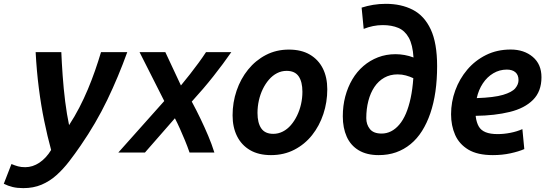

<svg xmlns="http://www.w3.org/2000/svg" viewBox="-108 -796 2861 1002"><path d="M13.5 185.8Q-17.8 185.8 -41.9 180Q-66 174.2 -88.2 163L-48.2 60Q-29.8 67.8 -13.8 72.1Q2.2 76.5 23.8 76.5Q62.5 76.5 97.9 52.8Q133.2 29 158.8 -13.2Q139.2 -85 122.8 -165.1Q106.2 -245.2 94.8 -335.2Q83.2 -425.2 78 -524H212Q214.2 -469.5 219 -401.6Q223.8 -333.8 232.2 -266.1Q240.8 -198.5 252.5 -143Q281.2 -186.8 305.6 -233.9Q330 -281 350.4 -329.6Q370.8 -378.2 387.9 -427.2Q405 -476.2 419.2 -524H556.2Q533.2 -460.2 507.1 -397.8Q481 -335.2 451.6 -274.2Q422.2 -213.2 387.6 -153.9Q353 -94.5 313.2 -36.8Q283.8 6.2 253 46.2Q222.2 86.2 186.9 118Q151.5 149.8 109 167.8Q66.5 185.8 13.5 185.8Z M509.5 0 749.2 -268.8 620.2 -524H754.8L836.2 -350Q861 -380 884 -409.4Q907 -438.8 928.2 -467.8Q949.5 -496.8 967.2 -524H1099.2Q1057 -463 1005.6 -398Q954.2 -333 892.8 -265.8Q917.8 -219.5 939 -175.1Q960.2 -130.8 978.5 -87.6Q996.8 -44.5 1010.8 0H881.2Q870 -32.5 857 -63.9Q844 -95.2 830.9 -124.5Q817.8 -153.8 804.8 -178.8L648.5 0Z M1306.2 13.5Q1241.5 13.5 1196.9 -12.6Q1152.2 -38.8 1129 -85.5Q1105.8 -132.2 1105.8 -194Q1105.8 -261.5 1126.8 -323Q1147.8 -384.5 1186.6 -432.6Q1225.5 -480.8 1279.5 -509Q1333.5 -537.2 1399.5 -537.2Q1464.5 -537.2 1509 -511.1Q1553.5 -485 1576.8 -438.8Q1600 -392.5 1600 -330Q1600 -262.5 1579.5 -200.9Q1559 -139.2 1520.9 -91.1Q1482.8 -43 1428.4 -14.8Q1374 13.5 1306.2 13.5ZM1318 -97.5Q1344.5 -97.5 1368 -109.5Q1391.5 -121.5 1410.1 -143.1Q1428.8 -164.8 1442.2 -192.6Q1455.8 -220.5 1463 -252.4Q1470.2 -284.2 1470.2 -317.2Q1470.2 -369.2 1450.5 -397.8Q1430.8 -426.2 1387.8 -426.2Q1361.2 -426.2 1337.9 -414.2Q1314.5 -402.2 1295.8 -380.6Q1277 -359 1263.5 -331.1Q1250 -303.2 1242.9 -271.4Q1235.8 -239.5 1235.8 -206.5Q1235.8 -154.5 1255.5 -126Q1275.2 -97.5 1318 -97.5Z M1868.2 13.5Q1805.8 13.5 1763.8 -11.8Q1721.8 -37 1701.4 -82.8Q1681 -128.5 1681 -189Q1681 -244 1693.9 -292.6Q1706.8 -341.2 1730.8 -381.9Q1754.8 -422.5 1788.8 -451.6Q1822.8 -480.8 1865 -497Q1907.2 -513.2 1956 -513.2Q1979.2 -513.2 2003.5 -508.9Q2027.8 -504.5 2050 -496Q2045.8 -562.5 2025.4 -599.2Q2005 -636 1970.5 -650.5Q1936 -665 1889.5 -665Q1863.8 -665 1838.8 -659.9Q1813.8 -654.8 1790 -645.2L1779.2 -756.2Q1808 -765.5 1839.8 -770.8Q1871.5 -776 1905.5 -776Q1985.8 -776 2046.1 -745Q2106.5 -714 2139.9 -642.6Q2173.2 -571.2 2173.2 -451.2Q2173.2 -380.2 2164.4 -318.4Q2155.5 -256.5 2137.8 -204.8Q2120 -153 2094.4 -112.4Q2068.8 -71.8 2034.6 -43.8Q2000.5 -15.8 1959.1 -1.1Q1917.8 13.5 1868.2 13.5ZM1883.5 -99Q1909.5 -99 1932.6 -110.6Q1955.8 -122.2 1975.6 -145.4Q1995.5 -168.5 2010.4 -203.4Q2025.2 -238.2 2035.1 -284.2Q2045 -330.2 2049 -388Q2030.2 -396.8 2010.1 -402.2Q1990 -407.8 1966.8 -407.8Q1928 -407.8 1897.4 -390.5Q1866.8 -373.2 1846 -342.2Q1825.2 -311.2 1814.4 -269.5Q1803.5 -227.8 1803.5 -179.5Q1803.5 -146.2 1822.4 -122.6Q1841.2 -99 1883.5 -99Z M2464 13.5Q2384 13.5 2336.2 -15.1Q2288.5 -43.8 2267.2 -92.1Q2246 -140.5 2246 -199.8Q2246 -264 2267.9 -324.1Q2289.8 -384.2 2330.5 -432.4Q2371.2 -480.5 2428.6 -509Q2486 -537.5 2557 -537.5Q2627 -537.5 2672.4 -499.1Q2717.8 -460.8 2717.8 -393Q2717.8 -319 2673.8 -274.9Q2629.8 -230.8 2552.1 -211.8Q2474.5 -192.8 2374.8 -191.5Q2374.8 -190.5 2374.8 -189.4Q2374.8 -188.2 2374.8 -187.2Q2379 -156 2390.6 -135.9Q2402.2 -115.8 2426.4 -106Q2450.5 -96.2 2488.8 -96.2Q2521.5 -96.2 2555.1 -102.8Q2588.8 -109.2 2618.2 -122.2L2628.2 -18Q2599 -5.2 2556 4.1Q2513 13.5 2464 13.5ZM2380 -284Q2470 -287 2516.9 -300.9Q2563.8 -314.8 2580.9 -335.1Q2598 -355.5 2598 -378Q2598 -404.8 2581.9 -418.8Q2565.8 -432.8 2537 -432.8Q2498.8 -432.8 2466.5 -413.6Q2434.2 -394.5 2411.9 -360.9Q2389.5 -327.2 2380 -284Z"/></svg>

Font: Ubuntu Sans
Style: Italic
Weight: 400
Italic angle: -13.5°
Designer: Dalton Maag Ltd
Foundry: Dalton Maag Ltd
Version: Version 1.006